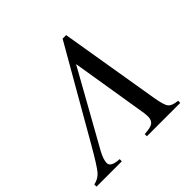

<svg xmlns="http://www.w3.org/2000/svg" viewBox="-219 -833 997 997"><g transform="rotate(-45 280.0 -334.0)"><path d="M564 0H319V-16Q364 -18 380 -30Q396 -42 396 -69Q396 -77 394 -95L324 -525L95 -115Q73 -74 73 -49Q73 -19 135 -16V0H-51V-16Q-17 -23 4.5 -48Q26 -73 83 -172L368 -668H394L486 -115Q496 -53 510 -36Q524 -19 564 -16Z"/></g></svg>

Font: STIX MathJax Main
Style: Italic
Weight: 400
Italic angle: -16.33°
Designer: MicroPress Inc., with final additions and corrections provided by Coen Hoffman, Elsevier (retired)
Version: Version 1.1.1